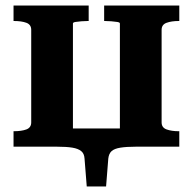

<svg xmlns="http://www.w3.org/2000/svg" viewBox="-20 -531 698 695"><path d="M93 -423Q93 -442 75.5 -448.5Q58 -455 30 -455H29V-511H301V-455H298Q288 -455 275 -454Q262 -453 253 -451.5Q244 -450 244 -446V0H29V-56H30Q58 -56 75.5 -62.5Q93 -69 93 -88ZM414 -446Q414 -450 404.5 -451.5Q395 -453 382.5 -454Q370 -455 359 -455H357V-511H629V-455H627Q601 -455 583 -448.5Q565 -442 565 -423V-88Q565 -69 583 -62.5Q601 -56 627 -56H629V0H414ZM145 0V-66H513V0H471Q438 0 416 3.5Q394 7 384 16Q374 25 372 43L364 144H294L286 43Q285 25 274 16Q263 7 242 3.5Q221 0 187 0Z"/></svg>

Font: Roboto Serif 28pt SemiBold
Style: Regular
Weight: 600
Designer: Greg Gazdowicz
Foundry: Commercial Type
Version: Version 1.008